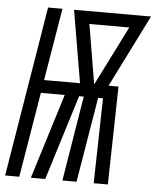

<svg xmlns="http://www.w3.org/2000/svg" viewBox="-74 -780 670 825"><g transform="rotate(5 261.5 -367.5)"><path d="M-21 0 100 -735H162L110 -423H265L212 -735H544L388 -423H431L422 0H361L369 -367H348L287 0H226L286 -367H266L152 0H90L204 -367H101L40 0ZM326 -423 455 -680H283Z"/></g></svg>

Font: Iosevka SS04 Light
Style: Italic
Weight: 300
Italic angle: -9°
Monospace: yes
Designer: Belleve Invis
Foundry: Belleve Invis
Version: Version 19.0.0; ttfautohint (v1.8.4)